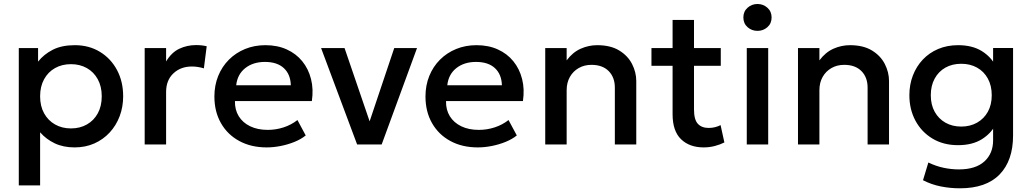

<svg xmlns="http://www.w3.org/2000/svg" viewBox="-20 -742 5299 986"><path d="M76.5 210V-495H175.5V-425.5Q205 -463 251 -486.5Q297 -510 364.5 -510Q437 -510 493.2 -475.8Q549.5 -441.5 581 -382.2Q612.5 -323 612.5 -247.5Q612.5 -193 594.5 -145.2Q576.5 -97.5 543.2 -61.5Q510 -25.5 464.2 -5.2Q418.5 15 363 15Q305 15 261 -6Q217 -27 186 -62.5V210ZM344.5 -82.5Q390.5 -82.5 426.2 -102.8Q462 -123 482.2 -160Q502.5 -197 502.5 -247.5Q502.5 -298 482 -335.2Q461.5 -372.5 425.8 -392.5Q390 -412.5 344.5 -412.5Q298.5 -412.5 262.8 -392.5Q227 -372.5 206.5 -335.2Q186 -298 186 -247.5Q186 -197 206.5 -160Q227 -123 262.8 -102.8Q298.5 -82.5 344.5 -82.5Z M723 0V-495H833V-426.5Q861 -473 901 -491.8Q941 -510.5 987 -510.5Q1002 -510.5 1015.5 -509Q1029 -507.5 1041.5 -504.5L1027 -391Q1012 -395.5 996.5 -398Q981 -400.5 965.5 -400.5Q908 -400.5 870.5 -365.2Q833 -330 833 -269.5V0Z M1349.5 15Q1269.5 15 1209 -17.8Q1148.5 -50.5 1114.8 -109.5Q1081 -168.5 1081 -246.5Q1081 -303.5 1100.5 -351.8Q1120 -400 1155.5 -435.5Q1191 -471 1238.8 -490.5Q1286.5 -510 1343 -510Q1404.5 -510 1452.5 -488.2Q1500.5 -466.5 1532.2 -427.5Q1564 -388.5 1577.2 -336.2Q1590.5 -284 1581.5 -223H1186.5Q1185.5 -178.5 1206 -145.2Q1226.5 -112 1264.8 -93.5Q1303 -75 1355 -75Q1397 -75 1436.2 -87.8Q1475.5 -100.5 1507.5 -125.5L1550 -46.5Q1526 -27 1492 -13.2Q1458 0.5 1421 7.8Q1384 15 1349.5 15ZM1193 -304H1473.5Q1472 -360 1437.8 -392Q1403.5 -424 1340.5 -424Q1279.5 -424 1239.2 -392Q1199 -360 1193 -304Z M1814 0 1629 -495H1749.5L1886.5 -94.5H1870L2004.5 -495H2121.5L1940 0Z M2433.5 15Q2353.5 15 2293 -17.8Q2232.5 -50.5 2198.8 -109.5Q2165 -168.5 2165 -246.5Q2165 -303.5 2184.5 -351.8Q2204 -400 2239.5 -435.5Q2275 -471 2322.8 -490.5Q2370.5 -510 2427 -510Q2488.5 -510 2536.5 -488.2Q2584.5 -466.5 2616.2 -427.5Q2648 -388.5 2661.2 -336.2Q2674.5 -284 2665.5 -223H2270.5Q2269.5 -178.5 2290 -145.2Q2310.5 -112 2348.8 -93.5Q2387 -75 2439 -75Q2481 -75 2520.2 -87.8Q2559.5 -100.5 2591.5 -125.5L2634 -46.5Q2610 -27 2576 -13.2Q2542 0.5 2505 7.8Q2468 15 2433.5 15ZM2277 -304H2557.5Q2556 -360 2521.8 -392Q2487.5 -424 2424.5 -424Q2363.5 -424 2323.2 -392Q2283 -360 2277 -304Z M2780 0V-495H2890V-432Q2921 -473.5 2962 -491.8Q3003 -510 3047 -510Q3115 -510 3159.5 -483Q3204 -456 3225.8 -413.5Q3247.5 -371 3247.5 -326V0H3137.5V-292Q3137.5 -345 3105.8 -377Q3074 -409 3017.5 -409Q2980.5 -409 2951.8 -392.5Q2923 -376 2906.5 -346.8Q2890 -317.5 2890 -278.5V0Z M3593.5 15Q3521 15 3477.5 -27Q3434 -69 3434 -155.5V-639.5H3544V-495H3681.5V-404H3544V-179.5Q3544 -127.5 3563.8 -106.2Q3583.5 -85 3619.5 -85Q3637 -85 3652.5 -89Q3668 -93 3680.5 -99.5L3700 -10.5Q3678.5 0.5 3650.8 7.8Q3623 15 3593.5 15ZM3325.5 -404V-495H3448.5V-404Z M3815 0V-495H3925V0ZM3870 -583.5Q3840.5 -583.5 3819 -602.5Q3797.5 -621.5 3797.5 -652.5Q3797.5 -683 3819 -702.2Q3840.5 -721.5 3870 -721.5Q3899.5 -721.5 3921 -702.2Q3942.5 -683 3942.5 -652.5Q3942.5 -621.5 3921 -602.5Q3899.5 -583.5 3870 -583.5Z M4078 0V-495H4188V-432Q4219 -473.5 4260 -491.8Q4301 -510 4345 -510Q4413 -510 4457.5 -483Q4502 -456 4523.8 -413.5Q4545.5 -371 4545.5 -326V0H4435.5V-292Q4435.5 -345 4403.8 -377Q4372 -409 4315.5 -409Q4278.5 -409 4249.8 -392.5Q4221 -376 4204.5 -346.8Q4188 -317.5 4188 -278.5V0Z M4909.5 225Q4860 225 4811.8 215.5Q4763.5 206 4720 183.5L4747.5 92.5Q4785.5 111 4825.2 119.5Q4865 128 4904 128Q4990 128 5035 87.2Q5080 46.5 5080 -21.5V-129.5L5095 -106Q5070.5 -57 5021.8 -26.8Q4973 3.5 4900 3.5Q4825 3.5 4768.8 -30.2Q4712.5 -64 4681.2 -122.2Q4650 -180.5 4650 -253Q4650 -307.5 4668 -354.2Q4686 -401 4719 -436Q4752 -471 4798 -490.5Q4844 -510 4900 -510Q4973 -510 5021.8 -479.8Q5070.5 -449.5 5095 -400.5L5080 -377V-495.5H5182.5V-46Q5182.5 82.5 5113.5 153.8Q5044.5 225 4909.5 225ZM4916.5 -92Q4962 -92 4997.5 -112Q5033 -132 5053 -168Q5073 -204 5073 -253Q5073 -302 5053 -338.5Q5033 -375 4997.5 -394.8Q4962 -414.5 4916.5 -414.5Q4870.5 -414.5 4835.2 -394.8Q4800 -375 4780 -338.5Q4760 -302 4760 -253Q4760 -204 4780 -168Q4800 -132 4835.2 -112Q4870.5 -92 4916.5 -92Z"/></svg>

Font: Geologica Thin Cursive
Style: Regular
Weight: 400
Version: Version 1.010;gftools[0.9.28]